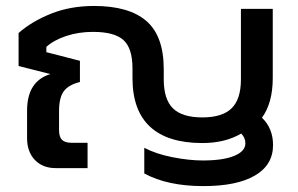

<svg xmlns="http://www.w3.org/2000/svg" viewBox="-20 -570 1010 651"><path d="M669.9 61Q547.9 61 469.2 18.1V-68.8Q509.3 -47.9 565.2 -36.9Q621.1 -25.9 668 -25.9Q736.3 -25.9 774.2 -41.5Q812 -57.1 812 -84Q812 -103 797.9 -117.2Q743.2 -85 666 -85Q548.8 -85 489 -140.1Q429.2 -195.3 429.2 -305.2V-337.9Q429.2 -406.2 398.7 -434.1Q368.2 -461.9 294.9 -461.9Q246.6 -461.9 204.6 -448Q162.6 -434.1 137.2 -411.1V-393.1L251 -363.8V-292Q211.9 -282.2 196 -260.3Q180.2 -238.3 180.2 -193.8V-128.9Q180.2 -106 190.2 -95.9Q200.2 -85.9 222.2 -85.9H276.9V0H168.9Q124.5 0 98.1 -27.8Q71.8 -55.7 71.8 -101.1V-194.8Q71.8 -294.9 150.9 -318.8L43 -346.2V-458Q87.9 -497.6 153.3 -523.7Q218.8 -549.8 298.8 -549.8Q417 -549.8 476.1 -499Q535.2 -448.2 535.2 -335V-300.8Q535.2 -233.4 566.4 -202.6Q597.7 -171.9 666 -171.9Q733.9 -171.9 765.4 -202.9Q796.9 -233.9 796.9 -300.8V-540H904.8V-305.2Q904.8 -221.2 868.2 -170.9Q905.8 -134.8 905.8 -78.1Q905.8 -10.7 844.5 25.1Q783.2 61 669.9 61Z"/></svg>

Font: Kanit
Style: Regular
Weight: 400
Designer: Katatrad Team
Foundry: CadsonDemak
Version: Version 1.000;PS 001.000;hotconv 1.0.88;makeotf.lib2.5.64775